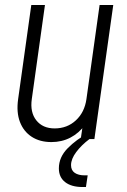

<svg xmlns="http://www.w3.org/2000/svg" viewBox="-20 -560 513 773"><path d="M187 12Q140.5 12 107.8 -9.2Q75 -30.5 60.2 -69.2Q45.5 -108 53 -161L106 -540H161L108 -161Q100.5 -108 126.2 -75.5Q152 -43 200 -43Q250.5 -43 285.5 -75.5Q320.5 -108 328 -161L381 -540H436L360 0H305L315 -68L322 -57Q298 -24 263.5 -6Q229 12 187 12ZM313 193Q267.5 193 242.2 173.2Q217 153.5 217 118Q217 72.5 252.8 36.5Q288.5 0.5 334 -23H343L340 0Q308 24 287 52Q266 80 266 105Q266 125.5 280.8 135.8Q295.5 146 321 146H333L326 193Z"/></svg>

Font: Mohave Light Light
Style: Italic
Weight: 300
Italic angle: -8°
Version: Version 2.003